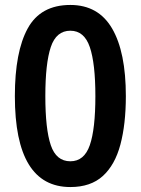

<svg xmlns="http://www.w3.org/2000/svg" viewBox="-20 -745 569 775"><path d="M488 -357Q488 -244 466 -161.5Q444 -79 395 -34.5Q346 10 264 10Q40 10 40 -357Q40 -536 92 -630.5Q144 -725 264 -725Q377 -725 432.5 -630Q488 -535 488 -357ZM163 -357Q163 -224 185 -159Q207 -94 264 -94Q320 -94 342.5 -159Q365 -224 365 -357Q365 -489 342.5 -555Q320 -621 264 -621Q207 -621 185 -555Q163 -489 163 -357Z"/></svg>

Font: Noto Sans SemiCondensed SemiBold
Style: Regular
Weight: 600
Width: 4
Designer: Monotype Design Team
Foundry: Monotype Imaging Inc.
Version: Version 2.013; ttfautohint (v1.8.4.7-5d5b)